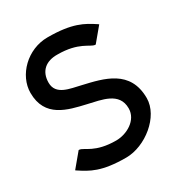

<svg xmlns="http://www.w3.org/2000/svg" viewBox="-147 -691 751 804"><g transform="rotate(-30 228.5 -289.5)"><path d="M20 -50 24 -47C71 -16 114 11 232 11C325 11 431 -73 431 -162C431 -299 317 -323 222 -345C173 -357 107 -363 107 -423C107 -479 143 -508 198 -507C301 -507 332 -465 355 -463H358L413 -529L409 -532C362 -563 317 -590 198 -590C100 -590 20 -509 20 -424C20 -305 119 -284 201 -265C264 -250 344 -241 344 -163C344 -105 282 -72 232 -72C129 -72 101 -114 78 -116H75Z"/></g></svg>

Font: Charger Sport
Style: SeBdNrw
Weight: 600
Designer: Jasper
Foundry: Cannot Into Space Fonts
Version: Version 1.1